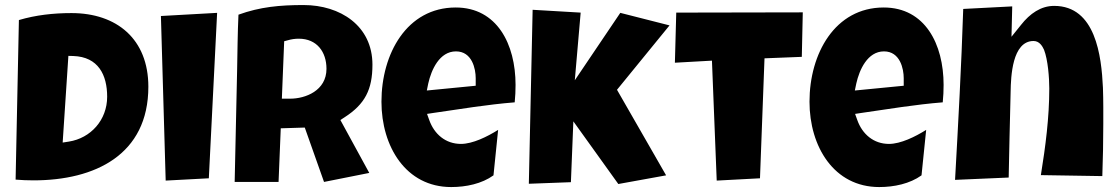

<svg xmlns="http://www.w3.org/2000/svg" viewBox="-20 -737 4462 769"><path d="M253.9 -513.2 273.4 -512.7C374 -509.3 409.2 -436.5 409.2 -349.6C409.2 -256.3 343.3 -183.6 255.9 -169.9L231 -166ZM42.5 -17.6C66.4 -15.6 90.3 -14.6 114.3 -14.6C359.9 -14.6 574.2 -116.7 574.2 -389.6C574.2 -580.6 447.8 -684.6 266.1 -684.6C194.3 -684.6 123.5 -676.8 55.7 -656.7Z M816.4 -22.9 849.6 -685.5 624.5 -672.9 643.6 -13.7Z M1118.2 -571.8 1132.8 -575.7C1147.5 -580.1 1162.1 -582 1176.8 -582C1249 -582 1287.6 -529.3 1287.6 -461.4C1287.6 -373.5 1202.6 -341.8 1142.6 -341.8H1108.9ZM1095.7 -8.3 1104.5 -223.1 1200.7 -226.1 1277.8 -8.3 1459 -44.4 1343.3 -256.3 1359.9 -267.1C1441.9 -319.8 1471.7 -378.4 1471.7 -478C1471.7 -633.8 1342.8 -716.8 1195.8 -716.8C1101.1 -716.8 1021.5 -709.5 935.1 -678.2C931.6 -604 931.2 -530.8 929.7 -456.5L919.9 -8.3Z M1695.3 -402.8C1707.5 -457.5 1740.2 -531.2 1806.2 -531.2C1871.1 -531.2 1885.3 -460.9 1885.3 -423.8V-393.6L1689.5 -374.5ZM1507.8 -329.6C1507.8 -150.4 1605.5 12.2 1787.1 12.2C1846.7 12.2 1909.7 -1 1956.5 -34.7L1975.1 -216.8C1931.6 -189.5 1873 -160.6 1826.2 -160.6C1764.6 -160.6 1719.2 -199.7 1699.2 -256.3L1690.4 -280.8L1715.8 -284.7C1824.2 -300.3 1932.1 -318.4 2041.5 -327.1C2043.9 -350.6 2044.9 -374 2044.9 -397C2044.9 -560.1 1970.7 -707 1805.2 -707C1609.4 -707 1507.8 -521.5 1507.8 -329.6Z M2266.6 -7.3 2276.4 -251 2456.5 0 2647.9 -34.7 2451.2 -377.4 2661.6 -635.3 2464.4 -685.5 2282.2 -415.5 2305.7 -686.5 2113.3 -697.8 2098.1 -1Z M3023.9 -22.9 3042 -503.4 3191.4 -509.3 3195.3 -687.5 2688.5 -686.5 2683.1 -485.8 2831.5 -494.1 2850.6 -13.7Z M3409.7 -402.8C3421.9 -457.5 3454.6 -531.2 3520.5 -531.2C3585.4 -531.2 3599.6 -460.9 3599.6 -423.8V-393.6L3403.8 -374.5ZM3222.2 -329.6C3222.2 -150.4 3319.8 12.2 3501.5 12.2C3561 12.2 3624 -1 3670.9 -34.7L3689.5 -216.8C3646 -189.5 3587.4 -160.6 3540.5 -160.6C3479 -160.6 3433.6 -199.7 3413.6 -256.3L3404.8 -280.8L3430.2 -284.7C3538.6 -300.3 3646.5 -318.4 3755.9 -327.1C3758.3 -350.6 3759.3 -374 3759.3 -397C3759.3 -560.1 3685.1 -707 3519.5 -707C3323.7 -707 3222.2 -521.5 3222.2 -329.6Z M4020 -25.9C4021.5 -80.1 4022.5 -134.8 4023.4 -188.5C4024.4 -249 4026.9 -310.1 4027.8 -370.6C4028.8 -429.2 4033.7 -572.8 4119.6 -572.8C4143.6 -572.8 4155.3 -551.3 4161.6 -537.6C4177.2 -497.6 4182.6 -425.3 4182.6 -382.8C4182.6 -266.1 4167.5 -150.9 4148.9 -35.6L4395 -31.7C4397.5 -101.1 4398.9 -170.9 4398.9 -240.7C4398.9 -281.2 4399.4 -332.5 4397.5 -385.7C4391.6 -512.7 4368.2 -713.4 4202.1 -713.4C4148.9 -713.4 4105 -682.6 4069.3 -637.2L4031.2 -589.8L4034.2 -711.4L3837.9 -701.2C3830.6 -472.7 3817.9 -244.6 3805.2 -16.6Z"/></svg>

Font: Luckiest Guy
Style: Regular
Weight: 400
Designer: Astigmatic (AOETI)
Foundry: Astigmatic (AOETI)
Version: Version 1.001